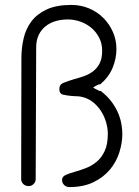

<svg xmlns="http://www.w3.org/2000/svg" viewBox="-20 -758 564 780"><path d="M67 -523Q67 -563 76 -602Q85 -641 107.5 -671Q130 -701 169.5 -719.5Q209 -738 270 -738Q308 -738 341.5 -724Q375 -710 399.5 -685.5Q424 -661 438.5 -628.5Q453 -596 453 -559Q453 -520 437.5 -482.5Q422 -445 387 -415H381Q378 -414 374.5 -412Q371 -410 367 -408Q363 -405 358 -403Q363 -400 367 -397Q376 -392 381 -390Q387 -388 390 -388Q418 -366 435.5 -341.5Q453 -317 462 -293.5Q471 -270 474 -249Q477 -228 477 -214Q477 -178 465 -139.5Q453 -101 427 -69.5Q401 -38 360 -18Q319 2 262 2Q249 2 240.5 -6.5Q232 -15 232 -27Q232 -41 248.5 -48Q265 -55 287 -61Q308 -67 331 -76Q354 -85 373.5 -101.5Q393 -118 405.5 -145Q418 -172 418 -214Q418 -238 410.5 -263Q403 -288 389 -309Q375 -330 355 -345Q335 -360 310 -365Q300 -367 290.5 -367Q281 -367 272 -368Q251 -370 236 -373.5Q221 -377 221 -397Q221 -415 239 -422Q257 -429 280 -436Q299 -441 319.5 -448Q340 -455 357 -467.5Q374 -480 384.5 -500Q395 -520 395 -552Q395 -581 383 -604.5Q371 -628 351.5 -644.5Q332 -661 307 -670Q282 -679 255 -679Q230 -679 207 -672.5Q184 -666 166 -652Q148 -638 137.5 -616.5Q127 -595 127 -565L125 -30Q125 -19 116.5 -10.5Q108 -2 97 -2Q83 -2 74.5 -10.5Q66 -19 66 -30Z"/></svg>

Font: VDS
Style: Thin
Weight: 100
Width: 0
Designer: artmaker
Foundry: artmaker
Version: Version 1.000 2012 initial release